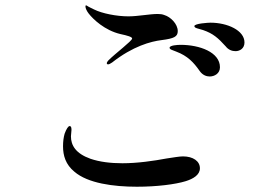

<svg xmlns="http://www.w3.org/2000/svg" viewBox="-20 -713 1040 728"><path d="M390 -469C393 -469 398 -471 405 -476C484 -538 552 -556 593 -561C640 -567 654 -574 654 -595C654 -622 627 -649 603 -656C596 -659 587 -660 578 -660C547 -660 503 -651 467 -651C422 -651 367 -662 337 -677C327 -682 320 -685 315 -688C312 -690 307 -693 306 -693C306 -693 306 -693 306 -693C305 -693 304 -691 304 -688C304 -682 309 -671 316 -662C333 -640 377 -598 436 -584C464 -578 481 -573 481 -567C481 -558 418 -511 391 -484C387 -480 385 -476 385 -473C385 -471 386 -469 390 -469ZM873 -519C889 -519 907 -529 907 -552C907 -598 842 -627 778 -627C771 -627 717 -624 717 -614C717 -606 732 -605 750 -599C788 -586 807 -569 836 -537C846 -524 860 -519 873 -519ZM775 -423C793 -423 814 -434 814 -458C814 -515 737 -543 665 -543C652 -543 623 -541 623 -532C623 -525 635 -523 649 -517C691 -501 714 -477 737 -444C748 -428 763 -423 775 -423ZM499 -5C575 -5 645 -14 684 -26C713 -35 738 -50 738 -75C738 -102 712 -120 674 -120C660 -120 638 -116 611 -112C563 -103 501 -94 444 -94C400 -94 358 -99 323 -111C267 -131 249 -162 249 -196C249 -204 251 -212 251 -220C251 -225 251 -235 244 -235C239 -235 232 -225 225 -206C221 -192 219 -176 219 -158C219 -123 229 -89 262 -62C313 -18 410 -5 499 -5Z"/></svg>

Font: Shippori Mincho OTF Medium
Style: Regular
Weight: 500
Designer: FONTDASU
Foundry: FONTDASU / Google Inc. / but / Adobe
Version: Version 3.300;hotconv 1.0.109;makeotfexe 2.5.65596